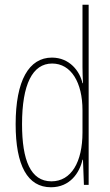

<svg xmlns="http://www.w3.org/2000/svg" viewBox="-20 -780 464 810"><path d="M195 10C276 10 316 -52 328 -106H330L334 0H354V-760H328V-497C328 -475 329 -454 330 -429H328C317 -479 274 -537 199 -537C102 -537 46 -440 46 -256C46 -82 96 10 195 10ZM197 -15C109 -15 73 -104 73 -256C73 -424 117 -512 200 -512C280 -512 328 -432 328 -315V-221C328 -97 281 -15 197 -15Z"/></svg>

Font: Noto Sans Arabic UI XCn Th
Style: Regular
Weight: 100
Width: 2
Designer: Monotype Design Team, Nadine Chahine and Nizar Qandah
Foundry: Monotype Imaging Inc.
Version: Version 2.010